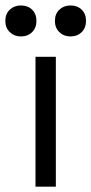

<svg xmlns="http://www.w3.org/2000/svg" viewBox="-50 -702 344 722"><path d="M83.5 0V-488.5H160V0ZM156.5 -623.2Q156.5 -649.8 173.2 -665.6Q190 -681.5 215 -681.5Q241 -681.5 257.2 -665.6Q273.5 -649.8 273.5 -623.2Q273.5 -597.5 257.2 -581.2Q241 -565 215 -565Q190 -565 173.2 -581.2Q156.5 -597.5 156.5 -623.2ZM-30 -623.2Q-30 -649.8 -13.2 -665.6Q3.5 -681.5 28.5 -681.5Q54.5 -681.5 70.8 -665.6Q87 -649.8 87 -623.2Q87 -597.5 70.8 -581.2Q54.5 -565 28.5 -565Q3.5 -565 -13.2 -581.2Q-30 -597.5 -30 -623.2Z"/></svg>

Font: Space 7353
Style: Regular
Weight: 400
Designer: Christine Claussen + Ruben Lyon  (Space 7353)
Version: Version 1.000;FEAKit 1.0